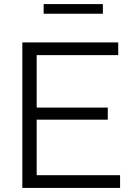

<svg xmlns="http://www.w3.org/2000/svg" viewBox="-20 -917 649 937"><path d="M193 -850V-897H482V-850ZM566 -62V0H89V-710H557V-648H159V-392H506V-333H159V-62Z"/></svg>

Font: Raleway-v4020
Style: Regular
Weight: 400
Designer: Matt McInerney, Pablo Impallari, Rodrigo Fuenzalida
Foundry: Matt McInerney, Pablo Impallari, Rodrigo Fuenzalida
Version: Version 4.020;PS 004.020;hotconv 1.0.88;makeotf.lib2.5.64775